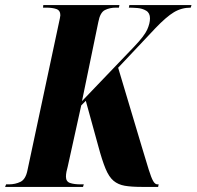

<svg xmlns="http://www.w3.org/2000/svg" viewBox="-60 -734 772 754"><path d="M-40 0 -36 -10H-25Q0 -10 20.5 -20Q41 -30 48 -66L170 -638Q177 -669 177 -674Q177 -693 161.5 -698.5Q146 -704 121 -704H109L110 -714H409L407 -704H395Q371 -704 352 -694.5Q333 -685 326 -647L262 -337L467 -551Q507 -593 518 -617.5Q529 -642 529 -662Q529 -683 514 -692Q499 -701 479.5 -702.5Q460 -704 446 -704L448 -714H692L689 -704Q653 -704 623 -686Q593 -668 550 -623L404 -468L497 -157Q514 -100 524 -68Q534 -36 541.5 -23Q549 -10 558 -10H563L561 0H497Q456 0 430 -4.5Q404 -9 386 -24Q368 -39 354.5 -71.5Q341 -104 326 -160L277 -338L259 -320L206 -80Q203 -70 201 -59.5Q199 -49 199 -40Q199 -21 215 -15.5Q231 -10 256 -10H269L266 0Z"/></svg>

Font: Noto Serif Display ExtraCondensed ExtraBold
Style: Italic
Weight: 800
Width: 2
Italic angle: -12°
Designer: Monotype Design Team
Foundry: Monotype Imaging Inc.
Version: Version 2.009